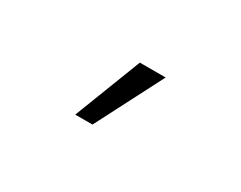

<svg xmlns="http://www.w3.org/2000/svg" viewBox="-42 -772 684 545"><g transform="rotate(30 300.0 -499.0)"><path d="M300 -609H384.5L271.5 -389.5H215Z"/></g></svg>

Font: JuliaMono Light
Style: Italic
Weight: 300
Italic angle: -9°
Monospace: yes
Designer: cormullion
Foundry: corm
Version: Version 0.054; ttfautohint (v1.8.4)